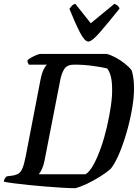

<svg xmlns="http://www.w3.org/2000/svg" viewBox="-32 -987 733 1007"><path d="M362 0Q334 0 294 -2.5Q254 -5 209 -8.5Q164 -12 120.5 -16.5Q77 -21 42 -25.5Q7 -30 -12 -34Q-11 -44 -6 -51.5Q-1 -59 3 -62L33 -66Q53 -69 65.5 -77Q78 -85 86.5 -106Q95 -127 103 -168L180 -567Q188 -607 198.5 -626Q209 -645 215 -648H119Q117 -651 114.5 -657Q112 -663 112 -671Q119 -678 132.5 -685.5Q146 -693 159.5 -698.5Q173 -704 179 -704H528Q549 -699 575 -685Q601 -671 624 -652.5Q647 -634 659 -617Q671 -576 671 -523Q671 -476 660.5 -415.5Q650 -355 632.5 -294Q615 -233 593.5 -182Q572 -131 549 -102Q524 -80 490 -59Q456 -38 422 -22Q388 -6 362 0ZM171 -73H417Q439 -87 459.5 -125Q480 -163 498 -214.5Q516 -266 529 -322.5Q542 -379 549.5 -431Q557 -483 556 -522Q556 -595 530 -628Q507 -634 458 -641Q409 -648 357 -648Q320 -648 305.5 -625.5Q291 -603 284 -567L201 -142Q196 -117 187 -98.5Q178 -80 171 -73ZM431 -769Q412 -769 387 -817.5Q362 -866 332 -941Q338 -948 344.5 -956Q351 -964 363 -967L444 -865L568 -967Q591 -958 595 -942Q534 -866 492 -817.5Q450 -769 431 -769Z"/></svg>

Font: Texturina 72pt 72pt SemiBold
Style: Italic
Weight: 600
Italic angle: -11°
Designer: Guillermo Torres Carreño
Foundry: Omnibus-Type
Version: Version 1.002; ttfautohint (v1.8.3)